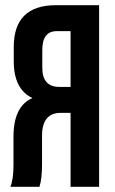

<svg xmlns="http://www.w3.org/2000/svg" viewBox="-20 -720 442 740"><path d="M20 0Q32 -28 32 -85V-193Q32 -311 105 -342Q33 -376 33 -484V-539Q33 -700 196 -700H362V0H252V-285H214Q142 -285 142 -196V-86Q142 -30 132 0ZM199 -600Q143 -600 143 -528V-459Q143 -385 209 -385H252V-600Z"/></svg>

Font: Adderley Bold
Style: Regular
Weight: 700
Designer: gorohovskiy
Version: Version 1.003 November 13, 2017